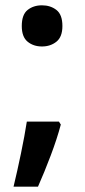

<svg xmlns="http://www.w3.org/2000/svg" viewBox="-20 -574 319 723"><path d="M62 -476Q62 -519 84 -536.5Q106 -554 138 -554Q170 -554 192.5 -536.5Q215 -519 215 -476Q215 -435 192.5 -417Q170 -399 138 -399Q106 -399 84 -417Q62 -435 62 -476ZM209 -105Q195 -52 171 11.5Q147 75 123 129H31Q45 71 59 3.5Q73 -64 81 -116H202Z"/></svg>

Font: Noto Sans Gujarati SemiBold
Style: Regular
Weight: 600
Designer: Jelle Bosma - Monotype Design Team, Universal Thirst
Foundry: Monotype Imaging Inc.
Version: Version 2.106; ttfautohint (v1.8.4.7-5d5b)